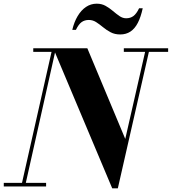

<svg xmlns="http://www.w3.org/2000/svg" viewBox="-58 -1012 932 1042"><path d="M551 10 231 -750H416L621.8 -258L734 -750H754.5L581.5 10ZM-37.5 0V-19.5H192.2V0ZM57 0 221.7 -730.5H122.5V-750H245.7L77.7 0ZM614 -730.5V-750H854.5V-730.5ZM594.3 -825Q564.8 -825 542.4 -836.9Q520 -848.7 501.1 -864.4Q482.3 -880 463.9 -891.9Q445.5 -903.7 424 -903.7Q401.3 -903.7 384.9 -892Q368.5 -880.2 354 -850H334.3Q344.3 -892.5 363.3 -924.5Q382.3 -956.5 408.6 -974.3Q435 -992 467 -992Q494 -992 515.3 -980Q536.5 -968 554.8 -952.4Q573 -936.8 590.4 -924.8Q607.8 -912.8 626.8 -912.8Q649.8 -912.8 666.3 -925.1Q682.8 -937.5 696.8 -967H716.5Q706.5 -920 690.1 -888.2Q673.8 -856.5 650 -840.7Q626.3 -825 594.3 -825Z"/></svg>

Font: Bodoni Moda
Style: Italic
Weight: 400
Italic angle: -13°
Designer: Owen Earl
Foundry: indestructible type
Version: Version 2.005